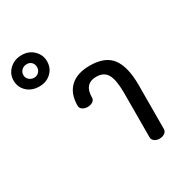

<svg xmlns="http://www.w3.org/2000/svg" viewBox="-407 -996 1102 1147"><g transform="rotate(-30 143.5 -422.5)"><path d="M-217 -737Q-217 -782 -183.5 -813.5Q-150 -845 -100 -845Q-51 -845 -18.5 -813.5Q14 -782 14 -737Q14 -690 -18.5 -659.5Q-51 -629 -100 -629Q-151 -629 -184 -659.5Q-217 -690 -217 -737ZM-55 -737Q-55 -757 -67.5 -770Q-80 -783 -100 -783Q-121 -783 -135.5 -769.5Q-150 -756 -150 -735Q-150 -716 -135.5 -703Q-121 -690 -102 -690Q-81 -690 -68 -704Q-55 -718 -55 -737ZM317 -38 318 -342Q318 -433 296 -471.5Q274 -510 222 -510Q138 -510 138 -414Q138 -398 123.5 -388.5Q109 -379 88 -379Q68 -379 53.5 -389Q39 -399 39 -416Q39 -498 86 -542.5Q133 -587 221 -587Q327 -587 372 -526.5Q417 -466 417 -341L416 -38Q416 -21 401.5 -10.5Q387 0 366 0Q345 0 331 -10.5Q317 -21 317 -38Z"/></g></svg>

Font: Mali Medium
Style: Regular
Weight: 500
Version: Version 1.000; ttfautohint (v1.6)